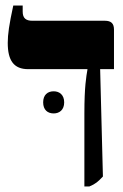

<svg xmlns="http://www.w3.org/2000/svg" viewBox="-20 -667 446 694"><path d="M285 7H303C325 -2 334 -10 352 -29L342 -417H392V-560C392 -582 382 -592 359 -592H97C74 -592 62 -601 62 -625V-647H28C13 -578 8 -543 8 -512C8 -448 30 -417 82 -417H296V-415C292 -391 285 -355 285 -257ZM136 -297C136 -270 152 -257 174 -257C195 -257 212 -270 212 -297C212 -324 195 -337 174 -337C152 -337 136 -324 136 -297Z"/></svg>

Font: Noto Serif Hebrew ExtraCondensed Black
Style: Regular
Weight: 900
Width: 2
Designer: Monotype Design Team
Foundry: Monotype Imaging Inc.
Version: Version 2.004